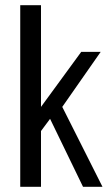

<svg xmlns="http://www.w3.org/2000/svg" viewBox="-20 -720 423 740"><path d="M138 0H58V-700H138V-308L293 -520H368L220 -308L375 0H300L173 -262L138 -215Z"/></svg>

Font: Homenaje
Style: Regular
Weight: 400
Version: Version 1.002